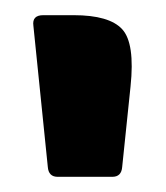

<svg xmlns="http://www.w3.org/2000/svg" viewBox="-20 -576 219 253"><path d="M43 -356 24 -542Q22 -556 37 -556H77Q124 -556 141 -537.5Q158 -519 152 -462L141 -356Q140 -343 128 -343H56Q44 -343 43 -356Z"/></svg>

Font: Zain Black
Style: Regular
Weight: 900
Designer: Zain,Boutros
Foundry: Mobile Telecommunications Company (Zain), 2024
Version: Version 1.50; ttfautohint (v1.8.4)